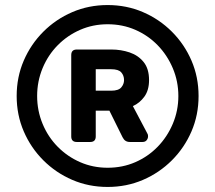

<svg xmlns="http://www.w3.org/2000/svg" viewBox="-20 -730 852 760"><path d="M406 10Q331 10 266 -18Q201 -46 151.5 -95.5Q102 -145 74 -210Q46 -275 46 -350Q46 -425 74 -490Q102 -555 151.5 -604.5Q201 -654 266 -682Q331 -710 406 -710Q481 -710 546 -682Q611 -654 660.5 -604.5Q710 -555 738 -490Q766 -425 766 -350Q766 -275 738 -210Q710 -145 660.5 -95.5Q611 -46 546 -18Q481 10 406 10ZM406 -66Q465 -66 515.5 -88Q566 -110 604 -149Q642 -188 664 -240Q686 -292 686 -350Q686 -408 664 -460Q642 -512 604 -551Q566 -590 515.5 -612Q465 -634 406 -634Q348 -634 297.5 -612Q247 -590 208.5 -551Q170 -512 148.5 -460Q127 -408 127 -350Q127 -292 148.5 -240Q170 -188 208.5 -149Q247 -110 297.5 -88Q348 -66 406 -66ZM284 -168Q262 -168 262 -190V-512Q262 -534 284 -534H421Q459 -534 493 -522.5Q527 -511 548.5 -484.5Q570 -458 570 -413Q570 -373 551.5 -347.5Q533 -322 506 -310L562 -204Q564 -201 565 -198Q566 -195 566 -190Q566 -182 560.5 -175Q555 -168 544 -168H494Q484 -168 477 -172.5Q470 -177 465 -187L413 -292H359V-190Q359 -168 337 -168ZM359 -371H420Q449 -371 460 -384Q471 -397 471 -413Q471 -431 460 -443.5Q449 -456 420 -456H359Z"/></svg>

Font: Rubik SemiBold
Style: Regular
Weight: 600
Designer: Hubert and Fischer
Foundry: Hubert and Fischer
Version: Version 2.300;gftools[0.9.30]